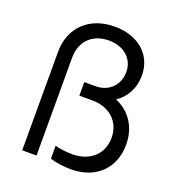

<svg xmlns="http://www.w3.org/2000/svg" viewBox="-132 -822 849 932"><g transform="rotate(20 292.5 -356.0)"><path d="M338 6C466 6 550 -75 550 -198C550 -288 504 -356 429 -388C477 -420 507 -474 507 -539C507 -646 425 -718 303 -718C171 -718 85 -634 85 -508V0H159V-506C159 -590 214 -645 299 -645C377 -645 430 -598 430 -529C430 -463 382 -414 314 -414H255V-344H322C412 -344 472 -288 472 -205C472 -121 411 -65 319 -65C292 -65 247 -70 230 -76V-10C252 -1 301 6 338 6Z"/></g></svg>

Font: Fixel Display Regular
Style: Regular
Weight: 400
Designer: AlfaBravo + MacPaw
Foundry: Kyrylo Tkachov, Marchela Mozhyna, Serhii Makarenko, Maria Weinstein, Zakhar Kryvoshyya
Version: Version 1.211